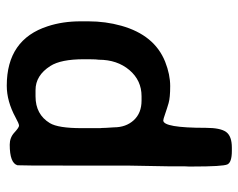

<svg xmlns="http://www.w3.org/2000/svg" viewBox="-92 -448 739 596"><g transform="rotate(-90 278.0 -149.5)"><path d="M392.6 -259.3Q392.6 -330.6 371.6 -363.3Q342.3 -409.2 296.9 -409.2H277.3Q221.2 -409.2 194.3 -364.7Q178.7 -338.9 178.7 -266.1V-208.5L179.2 -203.6L179.7 -189.5L181.2 -166Q181.2 -128.4 203.4 -104.2Q225.6 -80.1 264.2 -80.1H277.8Q327.1 -80.1 359.1 -117.9Q391.1 -155.8 391.1 -212.9L392.1 -223.1L392.6 -243.7ZM202.6 -12.7Q179.7 -12.7 179.7 119.1Q179.7 165 166.7 182.6Q153.8 200.2 118.2 200.2H107.9Q72.8 200.2 66.2 186.5Q59.6 172.9 59.6 77.6V66.4L60.1 55.2V9.8L62.5 -124V-301.8Q62.5 -461.9 63.5 -465.3Q70.3 -489.3 127.4 -489.3Q149.4 -489.3 165 -474.9Q180.7 -460.4 186.5 -460.4Q192.4 -460.4 211.9 -471.2Q262.2 -498.5 310.5 -498.5Q454.1 -498.5 495.1 -371.1Q510.3 -324.7 510.3 -269.5V-245.1Q510.3 -191.9 496.6 -143.1Q467.8 -40 384.8 -6.8Q345.2 8.8 309.3 8.8Q273.4 8.8 256.6 3.9Q239.7 -1 223.1 -6.8Q206.5 -12.7 202.6 -12.7Z"/></g></svg>

Font: Averia Sans Libre
Style: Bold
Weight: 700
Version: Version 1.002